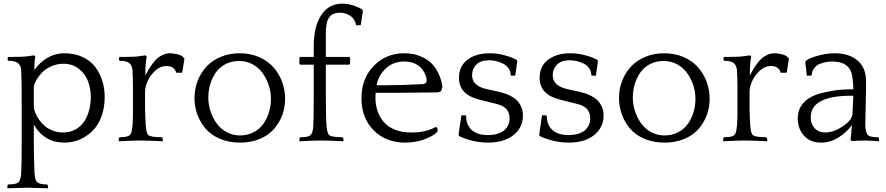

<svg xmlns="http://www.w3.org/2000/svg" viewBox="-20 -765 4820 1045"><path d="M22 -438V-452.1L25.9 -455.1H43.9Q106.9 -455.1 131.8 -459L167 -463.9L172.9 -455.1Q167 -443.4 167 -383.8Q196.8 -426.3 238.8 -450.7Q280.8 -475.1 330.1 -475.1Q385.3 -475.1 428.2 -455.3Q471.2 -435.5 497.1 -401.9Q522.9 -368.2 536.4 -326.4Q549.8 -284.7 549.8 -237.8Q549.8 -185.5 536.1 -142.6Q522.5 -99.6 500.2 -71.5Q478 -43.5 448.7 -24.4Q419.4 -5.4 389.9 2.9Q360.4 11.2 331.1 11.2Q220.7 11.2 164.1 -86.9V4.9Q164.1 87.4 168 179.2Q170.4 201.2 173.3 211.4Q176.3 221.7 183.1 227.1Q196.8 238.8 234.9 238.8L240.2 243.2L242.2 256.8L240.2 259.8Q230.5 259.8 189 258.3Q147.5 256.8 138.2 256.8H124Q114.3 256.8 72.3 258.3Q30.3 259.8 21 259.8L20 256.8L21 242.2L24.9 238.8Q68.4 238.8 80.1 227.1Q92.3 217.3 95.2 179.2Q98.1 127.9 98.1 27.8V-205.1Q98.1 -321.8 95.2 -386.2Q93.8 -405.3 82 -417Q67.9 -434.1 25.9 -434.1ZM474.1 -235.8Q474.1 -283.2 458.7 -323.5Q443.4 -363.8 408.7 -390.9Q374 -418 325.2 -418Q290 -418 258.8 -404.1Q227.5 -390.1 208 -369.4Q188.5 -348.6 176.8 -327.4Q165 -306.2 164.1 -289.1V-179.2Q166.5 -165.5 173.1 -148.9Q179.7 -132.3 192.9 -113.5Q206.1 -94.7 223.6 -79.3Q241.2 -64 267.3 -54Q293.5 -43.9 323.2 -43.9Q361.3 -43.9 390.9 -60.3Q420.4 -76.7 438.2 -104Q456.1 -131.3 465.1 -165Q474.1 -198.7 474.1 -235.8Z M627.9 -438V-452.1L631.8 -455.1H649.9Q712.9 -455.1 737.8 -459L772.9 -463.9L778.8 -455.1Q771 -427.2 771 -354Q782.2 -375 788.8 -386.5Q795.4 -397.9 809.6 -417.5Q823.7 -437 835.9 -447.5Q848.1 -458 866.7 -466.6Q885.3 -475.1 904.8 -475.1Q924.3 -475.1 946 -469.5Q967.8 -463.9 975.6 -455.1L983.9 -445.8L971.7 -369.1H939Q935.5 -384.8 922.4 -395.3Q909.2 -405.8 884.8 -405.8Q853.5 -405.8 825.9 -381.1Q798.3 -356.4 783.9 -324.2Q769.5 -292 769.5 -264.2V-174.8Q769.5 -153.3 772.9 -86.9L773.9 -78.1Q775.4 -63.5 776.1 -57.4Q776.9 -51.3 780 -42Q783.2 -32.7 788.6 -28.8Q804.2 -18.1 859.9 -18.1L864.7 -13.2L866.7 0L864.7 3.9Q788.6 0 754.9 0H731Q703.1 0 627 3.9L626 0L627 -14.2L630.9 -18.1Q673.3 -18.1 685.5 -28.8Q692.4 -35.2 695.3 -45.7Q698.2 -56.2 700.7 -78.1L701.7 -86.9Q703.6 -113.3 703.6 -163.1V-286.1Q703.6 -345.7 700.7 -386.2Q697.8 -407.2 688 -417Q673.8 -434.1 631.8 -434.1Z M1284.7 -475.1Q1342.3 -475.1 1389.6 -454.6Q1437 -434.1 1467.8 -399.4Q1498.5 -364.7 1515.1 -320.3Q1531.7 -275.9 1531.7 -227.1Q1531.7 -180.2 1516.1 -138.2Q1500.5 -96.2 1470.9 -62.5Q1441.4 -28.8 1393.8 -8.8Q1346.2 11.2 1286.6 11.2Q1225.6 11.2 1177 -9.5Q1128.4 -30.3 1098.9 -64.9Q1069.3 -99.6 1054 -142.3Q1038.6 -185.1 1038.6 -231.9Q1038.6 -281.2 1055.7 -325.2Q1072.8 -369.1 1103.8 -402.6Q1134.8 -436 1181.6 -455.6Q1228.5 -475.1 1284.7 -475.1ZM1285.6 -27.8Q1326.7 -27.8 1359.4 -44.7Q1392.1 -61.5 1412.6 -89.8Q1433.1 -118.2 1443.8 -153.6Q1454.6 -189 1454.6 -227.1Q1454.6 -264.2 1442.9 -300.3Q1431.2 -336.4 1409.9 -366.5Q1388.7 -396.5 1355.2 -414.8Q1321.8 -433.1 1281.7 -433.1Q1239.7 -433.1 1206.8 -415.8Q1173.8 -398.4 1154.1 -369.6Q1134.3 -340.8 1124 -306.2Q1113.8 -271.5 1113.8 -233.9Q1113.8 -196.8 1125.5 -160.4Q1137.2 -124 1158.4 -94.2Q1179.7 -64.5 1213.1 -46.1Q1246.6 -27.8 1285.6 -27.8Z M1885.3 -418 1880.4 -413.1H1753.4V-257.8Q1753.4 -127.4 1757.3 -78.1Q1761.2 -37.6 1772.5 -28.8Q1788.1 -18.1 1843.3 -18.1L1848.1 -13.2L1850.1 0L1848.1 3.9Q1772 0 1738.3 0H1714.4Q1686.5 0 1610.4 3.9L1609.4 0L1610.4 -14.2L1614.3 -18.1Q1657.2 -18.1 1669.4 -28.8Q1682.1 -40.5 1684.8 -74Q1687.5 -107.4 1687.5 -233.9V-413.1H1613.3L1609.4 -418V-451.2L1613.3 -455.1H1687.5V-512.2Q1687.5 -620.6 1728.3 -682.9Q1769 -745.1 1844.2 -745.1Q1894 -745.1 1950.2 -714.8L1955.1 -705.1L1943.4 -627.9H1917.5Q1914.1 -658.7 1888.7 -677.2Q1863.3 -695.8 1830.1 -695.8Q1817.4 -695.8 1807.1 -693.1Q1796.9 -690.4 1789.3 -686.8Q1781.7 -683.1 1775.9 -675.5Q1770 -668 1766.4 -661.9Q1762.7 -655.8 1760 -644.5Q1757.3 -633.3 1756.1 -626Q1754.9 -618.7 1754.2 -604.7Q1753.4 -590.8 1753.4 -583.5Q1753.4 -576.2 1753.4 -561V-455.1H1880.4L1885.3 -451.2Z M2388.2 -293 2381.3 -269 2365.2 -262.2Q2329.6 -262.2 2254.4 -261Q2179.2 -259.8 2142.6 -259.8H2024.4Q2023.4 -251 2023.4 -233.9Q2023.4 -194.8 2034.7 -161.4Q2045.9 -127.9 2068.6 -101.1Q2091.3 -74.2 2129.9 -59.1Q2168.5 -43.9 2219.2 -43.9Q2298.8 -43.9 2351.6 -74.2L2361.3 -67.9V-49.8L2351.6 -39.1Q2324.7 -18.1 2280.3 -3.4Q2235.8 11.2 2185.5 11.2Q2080.1 11.2 2013.7 -55.9Q1947.3 -123 1947.3 -230Q1947.3 -337.9 2014.2 -406.5Q2081.1 -475.1 2180.2 -475.1Q2203.6 -475.1 2226.6 -471.2Q2249.5 -467.3 2276.6 -455.1Q2303.7 -442.9 2325 -423.6Q2346.2 -404.3 2363.8 -370.6Q2381.3 -336.9 2388.2 -293ZM2181.2 -430.2Q2120.6 -430.2 2080.6 -393.3Q2040.5 -356.4 2029.3 -300.8H2068.4Q2159.7 -300.8 2280.3 -307.1Q2302.2 -308.6 2302.2 -328.1Q2302.2 -337.4 2298.3 -349.1Q2286.6 -387.2 2256.3 -408.7Q2226.1 -430.2 2181.2 -430.2Z M2625.5 -280.8 2696.3 -265.1Q2728.5 -257.8 2752.7 -246.1Q2776.9 -234.4 2790.5 -221.4Q2804.2 -208.5 2812.5 -192.6Q2820.8 -176.8 2823.5 -163.6Q2826.2 -150.4 2826.2 -136.2Q2826.2 -71.3 2774.9 -30Q2723.6 11.2 2637.2 11.2Q2592.3 11.2 2549.3 0.5Q2506.3 -10.3 2478 -24.9L2476.1 -34.2L2491.2 -137.2H2514.2L2517.1 -132.8Q2517.1 -85 2547.6 -57.4Q2578.1 -29.8 2634.3 -29.8Q2666.5 -29.8 2690.9 -37.8Q2715.3 -45.9 2728.3 -59.3Q2741.2 -72.8 2747.3 -86.9Q2753.4 -101.1 2753.4 -116.2Q2753.4 -128.9 2752 -137.5Q2750.5 -146 2744.4 -159.2Q2738.3 -172.4 2722.9 -182.6Q2707.5 -192.9 2683.1 -199.2L2587.4 -223.1Q2478 -251 2478 -340.8Q2478 -405.3 2524.7 -440.2Q2571.3 -475.1 2644 -475.1Q2686.5 -475.1 2726.8 -464.1Q2767.1 -453.1 2792.5 -439L2795.4 -430.2L2784.2 -353H2763.2L2759.3 -356Q2759.3 -377.9 2747.1 -394.5Q2734.9 -411.1 2715.8 -419.9Q2696.8 -428.7 2678.2 -432.9Q2659.7 -437 2643.1 -437Q2596.2 -437 2572.8 -413.6Q2549.3 -390.1 2549.3 -356Q2549.3 -298.8 2625.5 -280.8Z M3064.5 -280.8 3135.3 -265.1Q3167.5 -257.8 3191.7 -246.1Q3215.8 -234.4 3229.5 -221.4Q3243.2 -208.5 3251.5 -192.6Q3259.8 -176.8 3262.5 -163.6Q3265.1 -150.4 3265.1 -136.2Q3265.1 -71.3 3213.9 -30Q3162.6 11.2 3076.2 11.2Q3031.2 11.2 2988.3 0.5Q2945.3 -10.3 2917 -24.9L2915 -34.2L2930.2 -137.2H2953.1L2956.1 -132.8Q2956.1 -85 2986.6 -57.4Q3017.1 -29.8 3073.2 -29.8Q3105.5 -29.8 3129.9 -37.8Q3154.3 -45.9 3167.2 -59.3Q3180.2 -72.8 3186.3 -86.9Q3192.4 -101.1 3192.4 -116.2Q3192.4 -128.9 3190.9 -137.5Q3189.5 -146 3183.3 -159.2Q3177.2 -172.4 3161.9 -182.6Q3146.5 -192.9 3122.1 -199.2L3026.4 -223.1Q2917 -251 2917 -340.8Q2917 -405.3 2963.6 -440.2Q3010.3 -475.1 3083 -475.1Q3125.5 -475.1 3165.8 -464.1Q3206.1 -453.1 3231.4 -439L3234.4 -430.2L3223.1 -353H3202.1L3198.2 -356Q3198.2 -377.9 3186 -394.5Q3173.8 -411.1 3154.8 -419.9Q3135.7 -428.7 3117.2 -432.9Q3098.6 -437 3082 -437Q3035.2 -437 3011.7 -413.6Q2988.3 -390.1 2988.3 -356Q2988.3 -298.8 3064.5 -280.8Z M3595.2 -475.1Q3652.8 -475.1 3700.2 -454.6Q3747.6 -434.1 3778.3 -399.4Q3809.1 -364.7 3825.7 -320.3Q3842.3 -275.9 3842.3 -227.1Q3842.3 -180.2 3826.7 -138.2Q3811 -96.2 3781.5 -62.5Q3752 -28.8 3704.3 -8.8Q3656.7 11.2 3597.2 11.2Q3536.1 11.2 3487.5 -9.5Q3439 -30.3 3409.4 -64.9Q3379.9 -99.6 3364.5 -142.3Q3349.1 -185.1 3349.1 -231.9Q3349.1 -281.2 3366.2 -325.2Q3383.3 -369.1 3414.3 -402.6Q3445.3 -436 3492.2 -455.6Q3539.1 -475.1 3595.2 -475.1ZM3596.2 -27.8Q3637.2 -27.8 3669.9 -44.7Q3702.6 -61.5 3723.1 -89.8Q3743.7 -118.2 3754.4 -153.6Q3765.1 -189 3765.1 -227.1Q3765.1 -264.2 3753.4 -300.3Q3741.7 -336.4 3720.5 -366.5Q3699.2 -396.5 3665.8 -414.8Q3632.3 -433.1 3592.3 -433.1Q3550.3 -433.1 3517.3 -415.8Q3484.4 -398.4 3464.6 -369.6Q3444.8 -340.8 3434.6 -306.2Q3424.3 -271.5 3424.3 -233.9Q3424.3 -196.8 3436 -160.4Q3447.8 -124 3469 -94.2Q3490.2 -64.5 3523.7 -46.1Q3557.1 -27.8 3596.2 -27.8Z M3918 -438V-452.1L3921.9 -455.1H3939.9Q4002.9 -455.1 4027.8 -459L4063 -463.9L4068.8 -455.1Q4061 -427.2 4061 -354Q4072.3 -375 4078.9 -386.5Q4085.4 -397.9 4099.6 -417.5Q4113.8 -437 4126 -447.5Q4138.2 -458 4156.7 -466.6Q4175.3 -475.1 4194.8 -475.1Q4214.4 -475.1 4236.1 -469.5Q4257.8 -463.9 4265.6 -455.1L4273.9 -445.8L4261.7 -369.1H4229Q4225.6 -384.8 4212.4 -395.3Q4199.2 -405.8 4174.8 -405.8Q4143.6 -405.8 4116 -381.1Q4088.4 -356.4 4074 -324.2Q4059.6 -292 4059.6 -264.2V-174.8Q4059.6 -153.3 4063 -86.9L4064 -78.1Q4065.4 -63.5 4066.2 -57.4Q4066.9 -51.3 4070.1 -42Q4073.2 -32.7 4078.6 -28.8Q4094.2 -18.1 4149.9 -18.1L4154.8 -13.2L4156.7 0L4154.8 3.9Q4078.6 0 4044.9 0H4021Q3993.2 0 3917 3.9L3916 0L3917 -14.2L3920.9 -18.1Q3963.4 -18.1 3975.6 -28.8Q3982.4 -35.2 3985.4 -45.7Q3988.3 -56.2 3990.7 -78.1L3991.7 -86.9Q3993.7 -113.3 3993.7 -163.1V-286.1Q3993.7 -345.7 3990.7 -386.2Q3987.8 -407.2 3978 -417Q3963.9 -434.1 3921.9 -434.1Z M4614.7 2.9 4608.9 -6.8Q4612.3 -21 4616.7 -84Q4587.4 -43.9 4543.2 -16.4Q4499 11.2 4448.7 11.2Q4389.2 11.2 4355.5 -27.1Q4321.8 -65.4 4321.8 -121.1Q4321.8 -190.9 4383.8 -231Q4415 -251 4469.2 -262.7Q4523.4 -274.4 4555.4 -276.6Q4587.4 -278.8 4610.8 -278.8H4624.5Q4623 -344.2 4612.8 -373Q4591.3 -430.2 4509.8 -430.2Q4491.7 -430.2 4474.9 -427Q4458 -423.8 4440.2 -416.5Q4422.4 -409.2 4410.9 -393.6Q4399.4 -377.9 4397.5 -356L4393.6 -353H4371.6L4362.8 -426.8L4365.7 -433.1Q4377.9 -446.3 4427.2 -460.7Q4476.6 -475.1 4524.9 -475.1Q4600.1 -475.1 4647 -435.8Q4693.8 -396.5 4693.8 -323.2Q4693.8 -262.7 4691.7 -188.7Q4689.5 -114.7 4689.5 -78.1Q4693.4 -37.6 4704.6 -28.8Q4716.8 -18.1 4759.8 -18.1L4763.7 -14.2L4764.6 0L4763.7 3.9Q4715.8 0 4683.6 0Q4646 0 4614.7 2.9ZM4608.9 -115.2Q4618.7 -132.3 4619.6 -144L4624.5 -244.1H4615.7Q4392.6 -244.1 4392.6 -127Q4392.6 -89.4 4414.3 -66.7Q4436 -43.9 4471.7 -43.9Q4509.8 -43.9 4550.5 -67.4Q4591.3 -90.8 4608.9 -115.2Z"/></svg>

Font: Quattrocento Roman
Style: Regular
Weight: 400
Designer: Pablo Impallari
Foundry: Pablo Impallari. www.impallari.com Igino Marini. www.ikern.com
Version: Version 1.000